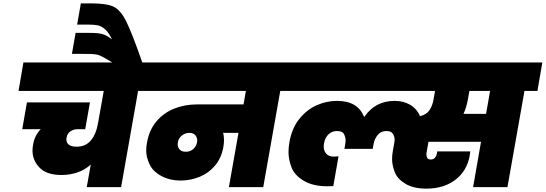

<svg xmlns="http://www.w3.org/2000/svg" viewBox="-20 -1111 3240 1140"><path d="M877 -571H800L699 0H495L519 -134Q485 -103 440.5 -87.5Q396 -72 345 -72Q257 -72 215 -115.5Q173 -159 173 -217Q173 -235 177 -255Q186 -307 222 -344H112L140 -503H514L486 -344H440Q417 -344 398 -331Q379 -318 375 -293Q374 -287 374 -282Q374 -264 388.5 -252Q403 -240 435 -240Q487 -240 518.5 -276Q550 -312 562 -379L596 -571H90L119 -740H906Z M520 -1091Q611 -1091 653 -1072Q695 -1053 729.5 -984Q764 -915 826 -737H652Q645 -741 615 -759Q584 -777 570 -782.5Q556 -788 537.5 -789.5Q519 -791 468 -791H407L429 -916H485Q536 -916 559 -914Q582 -912 601.5 -904Q621 -896 645 -877Q625 -919 603.5 -937.5Q582 -956 561 -960.5Q540 -965 503 -965H438L460 -1091Z M1721 -571H1644L1543 0H1339L1396 -322H1305Q1310 -302 1310 -279Q1310 -259 1306 -237Q1294 -172 1256.5 -127.5Q1219 -83 1165 -61Q1111 -39 1051 -39Q989 -39 939 -65.5Q889 -92 868.5 -134.5Q848 -177 848 -219Q848 -241 853 -265Q866 -340 909.5 -391Q953 -442 1015.5 -466.5Q1078 -491 1148 -491H1426L1440 -571H855L884 -740H1750ZM1084 -210Q1109 -210 1127 -225.5Q1145 -241 1150 -266Q1151 -272 1151 -277Q1151 -294 1140 -308Q1129 -322 1104 -322Q1079 -322 1059.5 -306Q1040 -290 1036 -266Q1035 -259 1035 -253Q1035 -237 1046.5 -223.5Q1058 -210 1084 -210Z M3171 -571H3094L2993 0H2789L2836 -269H2524L2512 -201Q2512 -197 2512 -193Q2512 -182 2517 -173Q2522 -164 2538 -164Q2553 -164 2562 -174Q2571 -184 2574 -199L2576 -212H2772Q2771 -201 2769 -187Q2753 -97 2684.5 -44Q2616 9 2511 9Q2435 9 2387 -20Q2339 -49 2323.5 -90Q2308 -131 2308 -167Q2308 -188 2312 -211L2321 -263Q2323 -273 2323 -282Q2323 -301 2312.5 -317Q2302 -333 2275 -333Q2242 -333 2223 -310Q2204 -287 2198 -256L2193 -227H2025L2030 -256Q2032 -267 2032 -277Q2032 -295 2023 -314Q2014 -333 1981 -333Q1951 -333 1930.5 -313.5Q1910 -294 1904 -261Q1902 -250 1902 -240Q1902 -216 1917 -198.5Q1932 -181 1964 -181L1990 -183L1959 -6Q1943 -5 1924 -5Q1838 -5 1783 -38Q1728 -71 1710.5 -118Q1693 -165 1693 -208Q1693 -234 1698 -264Q1712 -348 1756 -403.5Q1800 -459 1859 -485.5Q1918 -512 1981 -512Q2104 -512 2141 -418H2144Q2208 -512 2324 -512Q2374 -512 2414 -489.5Q2454 -467 2474 -421Q2512 -431 2529.5 -456Q2547 -481 2554 -520L2563 -571H1699L1728 -740H3200ZM2890 -571H2767L2758 -520Q2749 -472 2732 -435H2866Z"/></svg>

Font: Fz Poppins Black
Style: Italic
Weight: 900
Italic angle: -10°
Designer: Ninad Kale (Devanagari), Jonny Pinhorn (Latin)
Foundry: Indian Type Foundry
Version: Vit hóa bi Vntype.Com & FontZin.Com